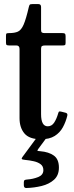

<svg xmlns="http://www.w3.org/2000/svg" viewBox="-20 -686 369 963"><path d="M317.5 -105.5Q310 -74.5 295.2 -47.5Q280.5 -20.5 254.2 -4Q228 12.5 185.5 12.5Q127 12.5 102.5 -16.8Q78 -46 78 -93V-440.5Q78 -458 62 -458H27Q16.5 -458 13.2 -460.5Q10 -463 10 -473V-506Q10 -516 12.8 -518Q15.5 -520 25.5 -520Q53.5 -520 70 -527.5Q86.5 -535 98.5 -562.5Q110.5 -590 124.5 -650.5Q126.5 -659 129 -662.2Q131.5 -665.5 142.5 -665.5H172.5Q186 -665.5 186 -651V-536Q186 -525.5 190.5 -522.8Q195 -520 205 -520H293Q302.5 -520 305.8 -517Q309 -514 309 -504V-470.5Q309 -461.5 305.2 -459.8Q301.5 -458 292.5 -458H206Q196 -458 191 -455.2Q186 -452.5 186 -441.5V-113.5Q186 -52.5 219.5 -52.5Q239.5 -52.5 251.8 -71.2Q264 -90 272 -118Q274 -126 277.5 -126.8Q281 -127.5 289.5 -125.5L309 -120.5Q320.5 -117.5 317.5 -105.5ZM99.5 242.5V228Q99.5 220 103.5 217.5Q107.5 215 115 214.5Q145.5 212.5 171.5 202Q197.5 191.5 197.5 167.5Q197.5 148 184 137.8Q170.5 127.5 149.5 122.8Q128.5 118 106 116Q91.5 114.5 89.5 111.5Q87.5 108.5 92.5 101.5L168.5 -1.5Q172 -6.5 180.5 -6.5H209Q220.5 -6.5 219.5 -4.2Q218.5 -2 214.5 3.5L173 59.5Q166.5 68.5 167.8 70Q169 71.5 182.5 72.5Q224.5 76 250 94.2Q275.5 112.5 275.5 154.5Q275.5 193.5 251 215.5Q226.5 237.5 188.8 246.8Q151 256 112 257Q99.5 257.5 99.5 242.5Z"/></svg>

Font: Besley* Narrow Medium
Style: Regular
Weight: 500
Width: 4
Designer: Owen Earl
Foundry: indestructible type*
Version: Version 3.000; ttfautohint (v1.8.3)